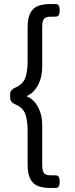

<svg xmlns="http://www.w3.org/2000/svg" viewBox="-20 -788 370 946"><path d="M224 138Q193 138 168.5 129Q144 120 130 95Q116 70 116 22V-145Q116 -195 104.5 -226.5Q93 -258 55 -274Q43 -279 36.5 -287Q30 -295 30 -308V-322Q30 -336 36.5 -343.5Q43 -351 55 -356Q93 -373 104.5 -404Q116 -435 116 -485V-652Q116 -700 130 -725Q144 -750 168.5 -759Q193 -768 224 -768H254Q274 -768 274 -739V-735Q274 -706 254 -706H232Q205 -706 196.5 -695Q188 -684 188 -652V-459Q188 -407 166.5 -367.5Q145 -328 110 -314Q145 -301 166.5 -262Q188 -223 188 -171V22Q188 53 196.5 64.5Q205 76 232 76H254Q274 76 274 105V109Q274 138 254 138Z"/></svg>

Font: Asap Expanded
Style: Regular
Weight: 400
Width: 7
Designer: Pablo Cosgaya
Foundry: Omnibus-Type
Version: Version 3.001; ttfautohint (v1.8.4.7-5d5b)